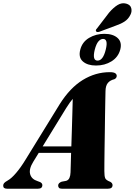

<svg xmlns="http://www.w3.org/2000/svg" viewBox="-64 -1152 824 1172"><path d="M139 -164.5Q111.5 -120 120 -89Q128.5 -58 165 -46.5L181 -40.5Q194.5 -33.5 194.5 -22Q194.5 0 167.5 0H-20.5Q-44.5 0 -44.5 -18.5Q-44.5 -27.5 -39 -34.2Q-33.5 -41 -16.5 -50.5Q6 -63 34.5 -96.5Q63 -130 91 -176L301 -517Q363.5 -616 441.2 -663.8Q519 -711.5 606 -711.5Q629.5 -711.5 639 -705.2Q648.5 -699 648.5 -689Q648.5 -675.5 634.5 -668.5Q608.5 -662.5 594.5 -645.8Q580.5 -629 580 -595.5Q579.5 -578 578.8 -539.2Q578 -500.5 577.2 -449.8Q576.5 -399 575.8 -345Q575 -291 574.2 -241.8Q573.5 -192.5 573.2 -156.5Q573 -120.5 573 -107Q573 -77.5 578 -64.8Q583 -52 609.5 -42Q623 -34 623 -22Q623 0 594.5 0H313.5Q300.5 0 295.8 -5.8Q291 -11.5 291 -19.5Q291 -35 312.5 -43L339.5 -48Q353.5 -52 359.8 -66Q366 -80 366.5 -99.5Q367 -116 368 -147.5Q369 -179 370 -219H172.5ZM339.5 -491.5 196.5 -258.5H371.5Q373 -308.5 374.8 -362.5Q376.5 -416.5 377.8 -465Q379 -513.5 380 -548.5Q372 -539.5 362.2 -525.8Q352.5 -512 339.5 -491.5ZM601.5 -1074.5Q628.5 -1106 654 -1121.5Q679.5 -1137 706 -1130Q732 -1123 737.2 -1102.2Q742.5 -1081.5 732 -1061.5Q719.5 -1036 697.2 -1021.2Q675 -1006.5 644 -996L542 -958Q526 -953.5 522 -962Q519.5 -967 522.5 -971.8Q525.5 -976.5 530 -981ZM522 -752Q470.5 -752 442 -776.8Q413.5 -801.5 426 -849Q438 -896 479.8 -920.8Q521.5 -945.5 573 -945.5Q626 -945.5 654 -920Q682 -894.5 670 -849Q657.5 -803 616.5 -777.5Q575.5 -752 522 -752ZM565.5 -914.5Q550 -914.5 536.8 -899.2Q523.5 -884 514.5 -849Q498 -782 531.5 -782Q565 -782 581.5 -849Q590 -883.5 585.2 -899Q580.5 -914.5 565.5 -914.5Z"/></svg>

Font: Fraunces 72pt S000 Black
Style: Italic
Weight: 900
Italic angle: -16°
Version: Version 1.000; ttfautohint (v1.8.3)